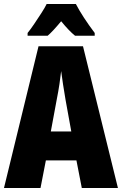

<svg xmlns="http://www.w3.org/2000/svg" viewBox="-20 -947 614 967"><path d="M392 0 365 -139H211L184 0H0L174 -714H398L574 0ZM310 -445Q303 -485 297.5 -522Q292 -559 288 -589Q285 -561 279.5 -524Q274 -487 266 -447L236 -285H339ZM362 -927Q396 -862 457 -781V-767H358Q328 -791 288 -840Q244 -787 220 -767H119V-781Q133 -798 152 -826Q171 -854 189 -882Q207 -910 215 -927Z"/></svg>

Font: Noto Sans Thai Looped ExtraCondensed Black
Style: Regular
Weight: 900
Width: 2
Designer: Sasikarn Vongin, Ben Mitchell
Foundry: The Fontpad Ltd
Version: Version 1.001; ttfautohint (v1.8.4.7-5d5b)